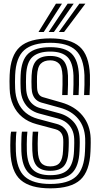

<svg xmlns="http://www.w3.org/2000/svg" viewBox="-20 -1020 548 1050"><path d="M254.8 10Q145.8 10 93.4 -35.4Q41 -80.8 36.8 -191Q36.2 -203.8 36.2 -226Q36.2 -248.2 37.2 -269.5Q38.2 -290.8 40.8 -300H70.5Q68.8 -293 67.6 -274.6Q66.5 -256.2 66.2 -234Q66 -211.8 66.8 -192.2Q70.5 -94.2 115.8 -54.1Q161 -14 254.8 -14Q352.8 -14 396.8 -55.4Q440.8 -96.8 444.8 -192.2Q445.2 -205 445.6 -216Q446 -227 446.1 -238.1Q446.2 -249.2 445.8 -262.8Q443.2 -327 407.6 -370.1Q372 -413.2 308.5 -430.8L206.5 -459Q190 -463.8 178.1 -474.2Q166.2 -484.8 159.9 -501Q153.5 -517.2 152.8 -538.8Q152 -559.5 152 -573.4Q152 -587.2 152.8 -607Q155 -663.5 178.9 -688.8Q202.8 -714 254.8 -714Q303.5 -714 326.4 -689.2Q349.2 -664.5 351.8 -606.2Q352.5 -587.2 351.9 -556.5Q351.2 -525.8 350 -500H320Q321.2 -527.2 321.9 -556.1Q322.5 -585 321.8 -605.5Q320 -654.5 302.6 -672.2Q285.2 -690 254.8 -690Q221 -690 202.8 -671.6Q184.5 -653.2 182.5 -603.5Q182 -589 182.1 -573.1Q182.2 -557.2 182.8 -539.8Q183.2 -526 186.9 -515.6Q190.5 -505.2 197.2 -498.6Q204 -492 213.2 -489.2L314.8 -460Q389.5 -438.8 431.2 -387.9Q473 -337 475.8 -264Q476.2 -252.5 476.1 -240Q476 -227.5 475.6 -215Q475.2 -202.5 474.8 -191Q470.2 -83.5 419.4 -36.8Q368.5 10 254.8 10ZM254.8 -38Q175.8 -38 138 -73.1Q100.2 -108.2 96.8 -193.2Q96.2 -209.8 96.4 -231.2Q96.5 -252.8 97.4 -271.9Q98.2 -291 100 -300H129.8Q128.2 -289 127.4 -270.9Q126.5 -252.8 126.4 -232.4Q126.2 -212 126.8 -194.2Q129.5 -122.8 159.6 -92.4Q189.8 -62 254.8 -62Q323.5 -62 352.8 -93.8Q382 -125.5 384.8 -194.8Q385.2 -207.5 385.6 -217.9Q386 -228.2 386.1 -238.4Q386.2 -248.5 385.8 -260.2Q384.8 -289 373.9 -311.5Q363 -334 343.4 -349.4Q323.8 -364.8 296 -372L193 -399.5Q165.5 -407 143.2 -424.1Q121 -441.2 107.5 -469.2Q94 -497.2 92.8 -537Q92.2 -552.5 92.1 -563.5Q92 -574.5 92.1 -584.9Q92.2 -595.2 92.8 -608.2Q96.2 -692 134.8 -727Q173.2 -762 254.8 -762Q336.2 -762 372.4 -725.9Q408.5 -689.8 411.8 -607.8Q412.5 -588.8 411.9 -556.6Q411.2 -524.5 409.8 -500H380Q381.2 -526 381.9 -557.2Q382.5 -588.5 381.8 -606.8Q379 -678.2 348.8 -708.1Q318.5 -738 254.8 -738Q191.5 -738 158.6 -709.5Q125.8 -681 122.8 -607.8Q121.8 -585.8 122 -571.6Q122.2 -557.5 122.8 -537.8Q123.8 -509 132.9 -486.8Q142 -464.5 159 -449.9Q176 -435.2 199.8 -428.8L302.2 -401.2Q351.2 -388.2 382.4 -353.5Q413.5 -318.8 415.8 -261.5Q416.2 -251.2 416.2 -241.9Q416.2 -232.5 415.9 -221.2Q415.5 -210 414.8 -193.5Q411.5 -111 374.6 -74.5Q337.8 -38 254.8 -38ZM254.8 -86Q205.8 -86 182.4 -110.9Q159 -135.8 156.8 -195.5Q156.2 -213 156.2 -232.4Q156.2 -251.8 157.1 -269.6Q158 -287.5 159.2 -300H189Q188 -288 187.1 -271.2Q186.2 -254.5 186.1 -235.1Q186 -215.8 186.8 -196.2Q188.5 -149.2 204.8 -129.6Q221 -110 254.8 -110Q290.5 -110 306.8 -130.2Q323 -150.5 324.8 -196.8Q325.5 -214 325.9 -224.5Q326.2 -235 326.2 -242.5Q326.2 -250 325.8 -258.2Q325.2 -272.5 320.1 -283.6Q315 -294.8 305.9 -302.2Q296.8 -309.8 283.5 -313.2L179.8 -341Q134 -353.2 101.8 -379.8Q69.5 -406.2 51.9 -445.6Q34.2 -485 32.8 -535Q32 -559.2 32 -575.5Q32 -591.8 32.8 -610Q37.2 -717 88.9 -763.5Q140.5 -810 254.8 -810Q364 -810 415.6 -764.6Q467.2 -719.2 471.8 -610Q472.5 -591 471.9 -557Q471.2 -523 469.8 -500H439.8Q441.2 -523.2 441.9 -556.1Q442.5 -589 441.8 -608.8Q437.8 -703.5 394.5 -744.8Q351.2 -786 254.8 -786Q158 -786 112.4 -745.8Q66.8 -705.5 62.8 -609Q61.8 -586.2 62 -571.1Q62.2 -556 62.8 -536Q64.2 -493 79 -459.4Q93.8 -425.8 120.9 -403.2Q148 -380.8 186.5 -370.2L289.8 -342.5Q310.2 -337 324.6 -325.6Q339 -314.2 347 -297.5Q355 -280.8 355.8 -259.2Q356.2 -249.5 356.1 -240.8Q356 -232 355.8 -221.6Q355.5 -211.2 354.8 -196Q352.2 -137.2 329.2 -111.6Q306.2 -86 254.8 -86ZM190.5 -845 286 -1000H319L219.2 -845ZM301.8 -845 414 -1000H447L330.5 -845ZM246.2 -845 350 -1000H383L274.8 -845Z"/></svg>

Font: Big Shoulders Inline Text Thin Black
Style: Regular
Weight: 900
Version: Version 2.002